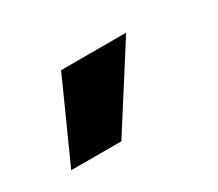

<svg xmlns="http://www.w3.org/2000/svg" viewBox="-48 -841 380 335"><g transform="rotate(-30 141.5 -674.0)"><path d="M121 -594H20L92 -754H223Z"/></g></svg>

Font: Bricolage Grotesque 24pt SemiBold
Style: Regular
Weight: 600
Designer: Mathieu Triay
Foundry: Atelier Triay
Version: Version 1.001;gftools[0.9.33.dev8+g029e19f]